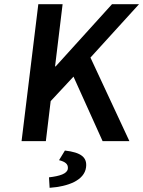

<svg xmlns="http://www.w3.org/2000/svg" viewBox="-20 -674 684 917"><path d="M83 0H199L222 -191L331 -308L470 0H598L412 -399L644 -654H515L246 -357H243L279 -654H163ZM290 45 262 91C290 98 307 109 304 132C301 156 265 167 214 173L217 223C304 217 383 188 391 125C397 78 368 54 290 45Z"/></svg>

Font: Falling Sky
Style: Obl
Weight: 400
Designer: Paul D. Hunt
Foundry: Adobe Systems Incorporated
Version: Version 1.02